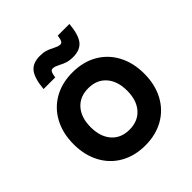

<svg xmlns="http://www.w3.org/2000/svg" viewBox="-230 -1026 1209 1209"><g transform="rotate(-45 375.0 -421.0)"><path d="M60.3 -306.6Q60.3 -403.4 99.6 -477.1Q138.9 -550.8 209.9 -591.3Q280.9 -631.8 374.9 -631.8Q468.9 -631.8 540 -591.3Q611.1 -550.8 650.4 -477.1Q689.7 -403.4 689.7 -306.6Q689.7 -209.7 650.4 -136Q611.1 -62.3 540.1 -21.9Q469.1 18.6 375.1 18.6Q281.1 18.6 210 -21.9Q138.9 -62.3 99.6 -136Q60.3 -209.7 60.3 -306.6ZM537.7 -306.6Q537.7 -391.8 494.2 -441.4Q450.7 -491 375.1 -491Q299.5 -491 255.9 -441.4Q212.3 -391.8 212.3 -306.6Q212.3 -221.3 255.8 -171.8Q299.3 -122.2 374.9 -122.2Q450.5 -122.2 494.1 -171.8Q537.7 -221.3 537.7 -306.6ZM303 -850.5Q334 -850.5 355.5 -843.6Q377 -836.7 399.3 -824.7Q413.1 -817.7 423.9 -813.7Q434.7 -809.7 445.7 -809.7Q457.4 -809.7 463.6 -821.2Q469.7 -832.7 473.7 -861H577.5Q569.8 -772.5 540 -734.6Q510.2 -696.6 447 -696.6Q416 -696.6 394.5 -703.5Q373 -710.3 350.7 -722.4Q336.9 -729.4 326.1 -733.4Q315.3 -737.4 304.3 -737.4Q292.6 -737.4 286.4 -725.9Q280.3 -714.4 276.3 -686.1H172.5Q180.2 -774.5 210 -812.5Q239.8 -850.5 303 -850.5Z"/></g></svg>

Font: Martian Mono sWd Rg
Style: Regular
Weight: 400
Width: 6
Monospace: yes
Designer: Roman Shamin
Foundry: Evil Martians
Version: Version 1.000